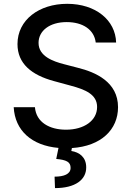

<svg xmlns="http://www.w3.org/2000/svg" viewBox="-20 -757 683 996"><path d="M476.6 -536.2H582.4C579.2 -652.7 476.2 -737.2 328.5 -737.2C182.5 -737.2 70.7 -653.8 70.7 -528.4C70.7 -427.2 143.1 -367.9 259.9 -336.3L345.9 -312.9C423.7 -292.3 483.7 -266.7 483.7 -202.1C483.7 -131 415.8 -84.2 322.4 -84.2C237.9 -84.2 167.6 -121.8 161.2 -201H51.1C57.5 -80.3 143.8 -1.8 283.4 10.3L271.7 67.5C323.9 72.4 346.6 82.7 346.2 114.3C345.9 146 312.1 159.4 263.1 159.4L265.3 218.8C370.4 218.8 427.6 175.4 427.2 111.2C427.2 57.5 391 32.7 350.1 26.3L353 11C505.3 1.1 592.3 -85.2 592.3 -201C592.3 -332 475.5 -382.8 383.2 -405.5L312.1 -424C255.3 -438.6 179.7 -465.2 180 -534.8C180 -596.6 236.5 -642.4 326 -642.4C409.4 -642.4 468.8 -603.3 476.6 -536.2Z"/></svg>

Font: Margiela Sans Medium
Style: Regular
Weight: 500
Designer: Stefan Endress, Andreas Faust
Version: Version 1.100;FEAKit 1.0